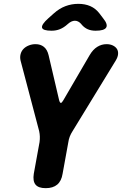

<svg xmlns="http://www.w3.org/2000/svg" viewBox="-20 -970 640 1000"><path d="M218 10Q180 10 165 -8.5Q150 -27 156 -65L186 -230Q188 -245 187.5 -259Q187 -273 184 -287L87 -655Q83 -673 87.5 -689Q92 -705 103 -716Q114 -727 130.5 -733.5Q147 -740 165 -740Q191 -740 208.5 -726Q226 -712 233 -683L288 -448Q292 -434 297 -434Q302 -434 310 -448L447 -683Q464 -712 486.5 -726Q509 -740 535 -740Q553 -740 567 -733.5Q581 -727 588.5 -716Q596 -705 595 -689Q594 -673 583 -655L358 -287Q349 -273 343.5 -259Q338 -245 336 -230L306 -65Q300 -27 278 -8.5Q256 10 218 10ZM249 -810Q203 -810 199 -826Q195 -842 232 -875L260 -900Q289 -926 321 -938Q353 -950 388 -950Q423 -950 450.5 -938Q478 -926 498 -900L517 -875Q543 -843 533 -826.5Q523 -810 478 -810Q455 -810 437.5 -817.5Q420 -825 406 -841L403 -845Q388 -862 370 -862Q352 -862 332 -844L331 -843Q312 -826 292 -818Q272 -810 249 -810Z"/></svg>

Font: Maple Mono NL ExtraBold
Style: Italic
Weight: 800
Italic angle: -10°
Monospace: yes
Designer: subframe7536
Version: Version 7.000